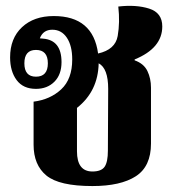

<svg xmlns="http://www.w3.org/2000/svg" viewBox="-20 -615 586 646"><path d="M488 -132V-320Q488 -351 476 -376Q464 -401 433 -412V-415Q526 -453 526 -526Q526 -572 482 -586Q438 -600 378 -593Q384 -540 376 -494Q368 -448 310 -435Q293 -561 161 -561Q94 -561 54 -523.5Q14 -486 14 -422Q14 -375 36 -345.5Q58 -316 101 -316Q139 -316 163 -340Q187 -364 187 -406Q187 -480 125 -485Q119 -486 114 -486Q125 -515 156 -515Q187 -515 205 -488Q223 -461 223 -415Q223 -349 186 -314.5Q149 -280 93 -273V-128Q93 -60 136 -24.5Q179 11 291 11Q386 11 437 -22Q488 -55 488 -132ZM101 -357Q62 -357 62 -402Q62 -447 101 -447Q141 -447 141 -402Q141 -357 101 -357ZM239 -106V-252Q310 -308 312 -402Q344 -385 344 -316L343 -108Q343 -70 332 -54Q321 -38 291 -38Q239 -38 239 -106Z"/></svg>

Font: Noto Serif Thai Condensed Extra
Style: Regular
Weight: 800
Width: 3
Designer: Monotype Design Team
Foundry: Monotype Imaging Inc.
Version: Version 1.901